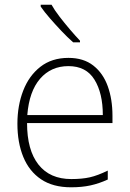

<svg xmlns="http://www.w3.org/2000/svg" viewBox="-20 -786 553 816"><path d="M271 -540Q335 -540 376.5 -507.5Q418 -475 438 -419.5Q458 -364 458 -294V-263H95Q95 -148 143.5 -86.5Q192 -25 283 -25Q329 -25 362 -32.5Q395 -40 438 -61V-23Q401 -6 364.5 2Q328 10 282 10Q205 10 154.5 -24Q104 -58 79 -119Q54 -180 54 -260Q54 -337 78.5 -400.5Q103 -464 151.5 -502Q200 -540 271 -540ZM271 -505Q197 -505 150.5 -451.5Q104 -398 96 -297H417Q417 -390 381.5 -447.5Q346 -505 271 -505ZM199 -766Q211 -744 232.5 -716Q254 -688 277.5 -660.5Q301 -633 320 -613V-606H291Q267 -627 241 -654.5Q215 -682 191.5 -709Q168 -736 153 -758V-766Z"/></svg>

Font: Noto Sans Disp ExtLt
Style: Regular
Weight: 200
Designer: Monotype Design Team
Foundry: Monotype Imaging Inc.
Version: Version 2.000;GOOG;noto-source:20170915:90ef993387c0